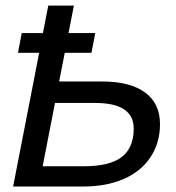

<svg xmlns="http://www.w3.org/2000/svg" viewBox="-20 -679 640 699"><path d="M562.5 -227.1Q562.5 -159.7 528.6 -107.7Q494.6 -55.7 431.2 -27.8Q367.7 0 284.2 0H27.8L122.6 -486.8H45.4L59.1 -558.6H136.2L155.8 -658.7H249L229.5 -558.6H326.7L313 -486.8H215.8L195.3 -382.3H352.5Q453.6 -382.3 508.1 -342.3Q562.5 -302.2 562.5 -227.1ZM466.8 -210.9Q466.8 -304.2 326.2 -304.2H180.2L135.3 -73.7H285.2Q379.4 -73.7 423.1 -107.4Q466.8 -141.1 466.8 -210.9Z"/></svg>

Font: Cousine
Style: Italic
Weight: 400
Italic angle: -12°
Monospace: yes
Designer: Steve Matteson
Foundry: Monotype Imaging Inc.
Version: Version 1.21